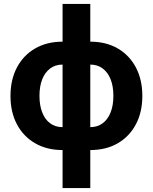

<svg xmlns="http://www.w3.org/2000/svg" viewBox="-20 -750 775 974"><path d="M297.4 11.2Q217.8 11.2 158.2 -23.2Q98.6 -57.6 65.9 -119.4Q33.2 -181.2 33.2 -263.2Q33.2 -345.7 65.9 -407.7Q98.6 -469.7 158.2 -504.2Q217.8 -538.6 297.4 -538.6H438Q518.1 -538.6 577.4 -504.2Q636.7 -469.7 669.4 -407.7Q702.1 -345.7 702.1 -263.2Q702.1 -181.2 669.4 -119.4Q636.7 -57.6 577.4 -23.2Q518.1 11.2 438 11.2ZM297.4 -105H438Q474.6 -105 501 -124.8Q527.3 -144.5 541.3 -180.2Q555.2 -215.8 555.2 -263.7Q555.2 -312 541.3 -347.4Q527.3 -382.8 501 -402.6Q474.6 -422.4 438 -422.4H297.4Q260.7 -422.4 234.4 -402.6Q208 -382.8 194.1 -347.4Q180.2 -312 180.2 -263.7Q180.2 -215.8 194.1 -179.9Q208 -144 234.4 -124.5Q260.7 -105 297.4 -105ZM297.4 204.1V-730H438V204.1Z"/></svg>

Font: Inter 24pt
Style: Bold
Weight: 700
Designer: Rasmus Andersson
Foundry: rsms
Version: Version 4.001;git-66647c0bb